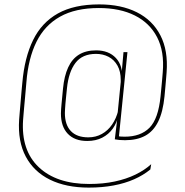

<svg xmlns="http://www.w3.org/2000/svg" viewBox="-20 -680 839 873"><path d="M376.5 -39Q319.5 -39 288.2 -71.8Q257 -104.5 257 -164Q257 -172 257.8 -182.8Q258.5 -193.5 259.8 -207.2Q261 -221 262.8 -238.5Q264.5 -256 266.5 -277.5Q272 -334.5 289.8 -373.2Q307.5 -412 339 -431.5Q370.5 -451 417 -451Q474.5 -451 507 -416.2Q539.5 -381.5 535 -320.5H540.5L529 -304Q529 -307 529 -310Q529 -313 529 -316Q529 -355.5 514 -382Q499 -408.5 473.5 -421.8Q448 -435 416.5 -435Q354.5 -435 323.2 -394Q292 -353 284.5 -279Q282.5 -257.5 280.5 -239.8Q278.5 -222 277.5 -208.5Q276.5 -195 275.8 -184.5Q275 -174 275 -166.5Q275 -112.5 302.2 -84Q329.5 -55.5 381.5 -55.5Q415.5 -55.5 443 -70.8Q470.5 -86 489.5 -113.5Q508.5 -141 517.5 -177.5L523.5 -156H518.5Q511.5 -121.5 492.8 -95.2Q474 -69 444.8 -54Q415.5 -39 376.5 -39ZM502 -46.5 514.5 -150.5 514 -156.5 531.5 -332.5 532.5 -340.5 541.5 -443H559.5L519.5 -47ZM512 -62Q519.5 -60 527 -59.2Q534.5 -58.5 547 -58.5Q619.5 -58.5 659.8 -99.2Q700 -140 710 -242Q712.5 -266.5 714.5 -288.5Q716.5 -310.5 718 -327.2Q719.5 -344 720 -351.5Q728 -445.5 694.5 -510.5Q661 -575.5 593.2 -609.5Q525.5 -643.5 429.5 -643.5Q323 -643.5 253 -604.2Q183 -565 145.8 -489.8Q108.5 -414.5 100 -306Q98.5 -289.5 97 -271.5Q95.5 -253.5 93.8 -235.5Q92 -217.5 90.5 -199.8Q89 -182 87.5 -165.8Q86 -149.5 85 -135Q75.5 3.5 156.2 80Q237 156.5 385.5 156.5Q449.5 156.5 502 145.2Q554.5 134 596 113.8Q637.5 93.5 667.5 66.5L663.5 90.5Q632 116.5 590.2 135Q548.5 153.5 496.8 163.2Q445 173 383.5 173Q280.5 173 207.2 137Q134 101 97.2 32Q60.5 -37 67 -136Q68 -150.5 69.5 -167.2Q71 -184 72.5 -201.8Q74 -219.5 75.5 -237.2Q77 -255 78.5 -271.8Q80 -288.5 81.5 -303.5Q91.5 -418.5 130.5 -498Q169.5 -577.5 243.2 -618.8Q317 -660 431 -660Q531 -660 602.2 -624.2Q673.5 -588.5 709.2 -519.5Q745 -450.5 737.5 -351Q737 -342.5 735.5 -326Q734 -309.5 732.2 -287.8Q730.5 -266 728 -242Q721 -171 699.2 -127Q677.5 -83 640.2 -62.8Q603 -42.5 548.5 -42.5Q532 -42.5 523 -43.5Q514 -44.5 502 -46.5Z"/></svg>

Font: Anek Gurmukhi Thin
Style: Regular
Weight: 250
Designer: Sarang Kulkarni (Gurmukhi), Yesha Goshar (Latin)
Foundry: Ek Type
Version: Version 1.003